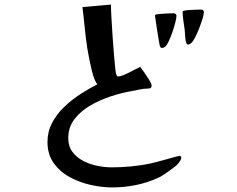

<svg xmlns="http://www.w3.org/2000/svg" viewBox="-20 -783 1040 841"><path d="M774 -91Q774 -100 766 -100Q763 -100 746 -95.5Q729 -91 706.5 -84.5Q684 -78 664 -73Q644 -68 635 -66Q595 -58 552.5 -54Q510 -50 469 -50Q440 -50 407 -56.5Q374 -63 345 -78Q316 -93 297.5 -117.5Q279 -142 279 -178Q279 -226 306.5 -261.5Q334 -297 376.5 -321.5Q419 -346 465.5 -361Q512 -376 551 -383Q568 -386 589 -390.5Q610 -395 626 -395Q634 -395 639 -397Q644 -399 644 -409Q644 -416 633.5 -433Q623 -450 611 -467Q599 -484 594 -490Q585 -486 572 -479Q559 -472 545 -465Q531 -458 518 -453Q505 -448 497 -448Q493 -448 490 -455.5Q487 -463 487 -466Q486 -471 483.5 -496.5Q481 -522 478 -558.5Q475 -595 472.5 -634Q470 -673 468 -707.5Q466 -742 466 -763L341 -752Q343 -740 346 -710.5Q349 -681 353 -644.5Q357 -608 362 -574Q371 -519 382.5 -472.5Q394 -426 407 -414Q371 -396 332.5 -371Q294 -346 261 -314.5Q228 -283 208 -244.5Q188 -206 188 -161Q188 -107 215 -69Q242 -31 285 -7.5Q328 16 377.5 27Q427 38 472 38Q522 38 573 28Q624 18 670 -3Q683 -8 695.5 -17Q708 -26 719 -33Q730 -41 743 -50.5Q756 -60 764 -71Q766 -75 770 -80.5Q774 -86 774 -91ZM753 -714Q753 -719 749 -722Q745 -725 740 -725Q726 -725 702.5 -723.5Q679 -722 665 -720Q659 -719 659 -714Q659 -711 662 -692Q665 -673 668.5 -649Q672 -625 675.5 -605.5Q679 -586 680 -582Q682 -578 683.5 -575.5Q685 -573 690 -573Q696 -573 703 -578Q710 -583 718.5 -601Q727 -619 735 -642Q743 -665 748 -685Q753 -705 753 -714ZM873 -729Q873 -741 860 -741Q852 -741 837 -740.5Q822 -740 807.5 -739Q793 -738 786 -736Q780 -735 780 -730Q780 -711 783.5 -690.5Q787 -670 789 -652Q790 -641 791 -624.5Q792 -608 795 -598Q797 -594 798 -591Q799 -588 804 -588Q808 -588 811 -590Q814 -592 817 -594Q824 -599 833.5 -617Q843 -635 852 -658Q861 -681 867 -700.5Q873 -720 873 -729Z"/></svg>

Font: UoqMunThenKhung
Style: Regular
Weight: 400
Designer: Font-Kai, 金井和夫, 宇文滿月
Foundry: Kazuo Kanai, Moonlit Owen
Version: Version 1.197